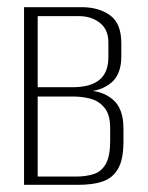

<svg xmlns="http://www.w3.org/2000/svg" viewBox="-20 -515 412 535"><path d="M47 0V-495H208Q255 -495 286.5 -472.5Q318 -450 318 -395V-357Q318 -308 290 -284.5Q262 -261 219 -260V-263Q264 -263 294 -238Q324 -213 324 -157V-121Q324 -70 308.5 -44Q293 -18 265 -9Q237 0 199 0ZM85 -23H191Q221 -23 242.5 -30.5Q264 -38 275.5 -59.5Q287 -81 287 -123V-158Q287 -194 272.5 -213Q258 -232 235 -239Q212 -246 184 -246H85ZM85 -272H183Q232 -272 257 -292.5Q282 -313 282 -356V-397Q282 -433 258 -451.5Q234 -470 201 -470H85Z"/></svg>

Font: Alumni Sans ExtraLight
Style: Regular
Weight: 250
Version: Version 1.018